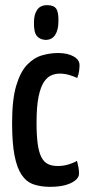

<svg xmlns="http://www.w3.org/2000/svg" viewBox="-20 -716 346 746"><path d="M176 10Q139 10 111 0.5Q83 -9 64.5 -36Q46 -63 36.5 -111.5Q27 -160 27 -239Q27 -329 43 -383Q59 -437 85.5 -464.5Q112 -492 143.5 -501Q175 -510 206 -510Q242 -510 265.5 -497Q289 -484 289 -463Q289 -454 287.5 -441Q286 -428 280 -413Q268 -419 249.5 -424.5Q231 -430 212 -430Q196 -430 180 -423.5Q164 -417 151 -398Q138 -379 130 -341Q122 -303 122 -239Q122 -190 126.5 -157Q131 -124 141 -105Q151 -86 166.5 -78.5Q182 -71 204 -71Q226 -71 246 -77Q266 -83 279 -91Q283 -76 285 -64.5Q287 -53 287 -42Q287 -20 256 -5Q225 10 176 10ZM157 -561Q135 -562 123 -576.5Q111 -591 112 -630Q112 -660 124.5 -678Q137 -696 163 -696Q189 -696 198.5 -682Q208 -668 207 -633Q207 -600 194.5 -580.5Q182 -561 157 -561Z"/></svg>

Font: Yanone Kaffeesatz Medium
Style: Regular
Weight: 500
Designer: Yanone (Cyrillic: Daniel Pouzeot, Huerta Tipografica, and Cyreal)
Foundry: Yanone
Version: Version 2.003